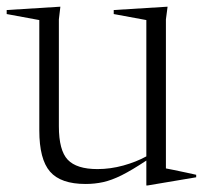

<svg xmlns="http://www.w3.org/2000/svg" viewBox="-27 -540 606 574"><path d="M149 -162.5Q149 -90.5 175.5 -62.5Q202 -34.5 264.5 -34.5Q303 -34.5 341.8 -45.2Q380.5 -56 410.5 -72.5V-480L313 -498V-510L474 -520L469 -482V-36.5Q475 -35.5 492.8 -31.8Q510.5 -28 529.8 -24Q549 -20 559.5 -17.5V-10L414 14.5H410.5V-60Q367.5 -31.5 337 -16.2Q306.5 -1 281.2 4.5Q256 10 229 10Q154.5 10 122.5 -27Q90.5 -64 90.5 -150V-480L-7 -498V-510L153.5 -520L149 -482Z"/></svg>

Font: Newsreader Display Light
Style: Regular
Weight: 300
Designer: Hugues Gentile
Foundry: Production Type
Version: Version 1.001